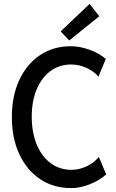

<svg xmlns="http://www.w3.org/2000/svg" viewBox="-20 -967 602 995"><path d="M349.6 7.8Q257.3 7.8 188 -38.6Q118.7 -85 80.1 -168Q41.5 -251 41.5 -360.4Q41.5 -469.2 79.8 -552Q118.2 -634.8 187.3 -681.2Q256.3 -727.5 347.7 -727.5Q392.6 -727.5 443.1 -709.5Q493.7 -691.4 528.3 -661.6L490.2 -569.3Q469.2 -596.2 429.9 -614.5Q390.6 -632.8 348.6 -632.8Q287.1 -632.8 241.2 -598.6Q195.3 -564.5 169.9 -503.4Q144.5 -442.4 144.5 -362.3Q144.5 -280.8 170.2 -218.5Q195.8 -156.2 242.2 -121.6Q288.6 -86.9 351.1 -86.9Q391.6 -86.9 430.9 -106Q470.2 -125 492.2 -154.3L530.3 -63Q495.1 -31.7 445.3 -12Q395.5 7.8 349.6 7.8ZM338.9 -757.3 294.4 -804.2 444.3 -946.8 494.6 -882.8Z"/></svg>

Font: Reddit Mono Medium
Style: Regular
Weight: 500
Monospace: yes
Designer: Stephen Hutchings
Foundry: Reddit
Version: Version 1.014